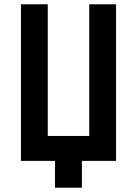

<svg xmlns="http://www.w3.org/2000/svg" viewBox="-20 -750 639 895"><path d="M236.3 125V0H77.6V-730H202.6V-116.2H396V-730H521V0H361.8V125Z"/></svg>

Font: UDEV Gothic 35
Style: Bold
Weight: 700
Version: v2.1.0; ttfautohint (v1.8.4.7-5d5b-dirty) -l 6 -r 45 -G 200 